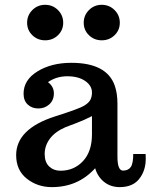

<svg xmlns="http://www.w3.org/2000/svg" viewBox="-20 -765 623 795"><path d="M46.9 0ZM466.3 -116.7Q466.3 -58.6 489.3 -58.6Q511.2 -58.6 521.5 -73.5Q531.7 -88.4 531.7 -127.4H583Q583.5 -121.1 583.5 -107.4Q583.5 -63.5 561.5 -31.2Q534.7 9.8 476.1 9.8Q438 9.8 411.1 -11.7Q384.3 -33.2 374 -68.4Q303.2 9.8 194.8 9.8Q135.3 9.8 91.1 -25.1Q46.9 -60.1 46.9 -122.6Q46.9 -231 207 -282.7Q308.6 -314.9 328.6 -327.4Q348.6 -339.8 354.7 -352.8Q360.8 -365.7 360.8 -381.8Q360.8 -410.6 332.5 -429.9Q304.2 -449.2 258.8 -449.2Q213.4 -449.2 178.7 -424.8Q203.1 -406.7 203.1 -378.4Q203.1 -350.1 184.3 -333Q165.5 -315.9 138.9 -315.9Q112.3 -315.9 95 -332Q77.6 -348.1 77.6 -377Q77.6 -434.1 135.3 -469.5Q192.9 -504.9 275.4 -504.9Q422.9 -504.9 455.6 -409.2Q466.3 -377.4 466.3 -335.9ZM230 -58.1Q286.6 -58.1 323.7 -97.9Q360.8 -137.7 360.8 -209V-284.2Q329.6 -268.1 294.7 -254.9Q259.8 -241.7 251 -238.3Q208 -219.7 186.5 -190.7Q165 -161.6 165 -127.4Q165 -93.3 183.6 -75.7Q202.1 -58.1 230 -58.1ZM401.4 -598.1Q370.1 -598.1 348.4 -619.1Q326.7 -640.1 326.7 -670.9Q326.7 -701.7 348.4 -723.4Q370.1 -745.1 401.4 -745.1Q432.6 -745.1 454.3 -723.4Q476.1 -701.7 476.1 -670.9Q476.1 -640.1 454.3 -619.1Q432.6 -598.1 401.4 -598.1ZM167 -598.1Q135.7 -598.1 114 -619.1Q92.3 -640.1 92.3 -670.9Q92.3 -701.7 114 -723.4Q135.7 -745.1 167 -745.1Q198.2 -745.1 220 -723.4Q241.7 -701.7 241.7 -670.9Q241.7 -640.1 220 -619.1Q198.2 -598.1 167 -598.1Z"/></svg>

Font: Arbutus Slab
Style: Regular
Weight: 400
Designer: Karolina Lach
Foundry: Karolina Lach
Version: Version 1.001; ttfautohint (v0.92) -l 10 -r 16 -G 200 -x 7 -